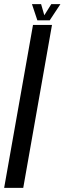

<svg xmlns="http://www.w3.org/2000/svg" viewBox="-55 -905 311 925"><path d="M-35 0 104 -785H195.5L57 0ZM125 -807 99 -885H143L158.5 -831.5L192 -885H236L184.5 -807Z"/></svg>

Font: Anybody UltraCondensed Medium
Style: Italic
Weight: 500
Width: 1
Italic angle: -10°
Designer: Tyler Finck
Foundry: Etcetera Type Company
Version: Version 1.010; ttfautohint (v1.8.3) -l 8 -r 50 -G 200 -x 14 